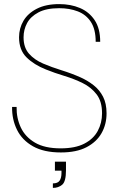

<svg xmlns="http://www.w3.org/2000/svg" viewBox="-20 -732 580 937"><path d="M277 12Q194 12 141 -18Q88 -48 63 -98.5Q38 -149 39 -210H61Q60 -156 81.5 -110Q103 -64 150.5 -36Q198 -8 276 -8Q347 -8 391.5 -31Q436 -54 457 -93Q478 -132 478 -179Q478 -237 451.5 -271.5Q425 -306 383.5 -326.5Q342 -347 294 -361.5Q246 -376 204 -393Q146 -416 109.5 -452Q73 -488 73 -550Q73 -594 94.5 -630.5Q116 -667 160 -689.5Q204 -712 269 -712Q325 -712 370 -693Q415 -674 442 -633.5Q469 -593 469 -528H447Q447 -589 423.5 -625Q400 -661 359.5 -676.5Q319 -692 269 -692Q206 -692 167.5 -671.5Q129 -651 112 -619Q95 -587 95 -550Q95 -500 121.5 -470Q148 -440 190 -422Q232 -404 280.5 -389Q329 -374 374 -354Q409 -338 437.5 -315.5Q466 -293 483 -260Q500 -227 500 -179Q500 -125 475.5 -82Q451 -39 402 -13.5Q353 12 277 12ZM238 185V163Q262 163 271 149.5Q280 136 280 113V101H248V57H302Q302 69 302 80Q302 91 302 99Q302 154 283.5 169.5Q265 185 238 185Z"/></svg>

Font: DM Sans 28pt Thin
Style: Regular
Weight: 250
Version: Version 4.004;gftools[0.9.30]